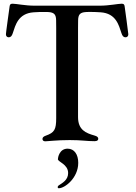

<svg xmlns="http://www.w3.org/2000/svg" viewBox="-20 -758 734 1039"><path d="M26.6 -556.1C37.6 -555.8 44.4 -563.2 49 -578.1C63.6 -621.8 78.1 -685.4 161.9 -691.4C182.9 -692.8 202.8 -693.5 223.4 -693.2C229.4 -693.2 235.4 -692.8 241.8 -692.8C273.4 -690.7 283.4 -679.3 283.7 -647.4L284.1 -605.8V-119.3C284.1 -56.8 274.9 -40.5 227.6 -23.8C214.8 -19.2 209.9 -13.8 209.9 -6C209.9 1.4 214.8 6.7 225.1 6.7C239.3 6.7 287.3 0 357.2 0C424 0 447.1 6 491.5 6C507.8 6 511.7 -0.4 511.7 -7.1C511.7 -14.6 506.7 -20.6 490.4 -24.9C445.7 -37.6 402.3 -54.3 402.3 -124.3V-605.8L402.7 -647.4C403.1 -679.3 413 -690.7 444.6 -692.8C451 -693.2 457 -693.2 463.1 -693.5C483.7 -693.5 503.9 -692.8 524.9 -691.4C608.3 -685.4 622.9 -621.8 637.4 -578.1C642 -563.2 648.8 -555.8 659.8 -556.1C669 -556.5 674.7 -563.2 674.4 -573.2C674.7 -578.5 656.2 -709.9 654.5 -723.4C653.1 -733.7 649.9 -737.9 638.1 -737.9C619.7 -737.9 568.9 -727.3 521.7 -727.3H164.8C117.5 -727.3 66.8 -737.9 48.3 -737.9C36.6 -737.9 33.4 -733.7 32 -723.4C30.2 -709.9 11.7 -578.5 12.1 -573.2C11.7 -563.2 17.4 -556.5 26.6 -556.1ZM292.3 253.9C292.3 257.8 293.3 260.7 298.3 260.7C330.6 260.7 403.4 205.3 403.4 123.2C403.4 77.8 382.1 46.5 345.9 46.5C301.1 46.5 293.3 95.2 293.3 103.3C293.3 118.6 348.7 130.3 348.7 178.6C348.7 216.6 316.8 232.6 297.2 245.7C294 248.2 292.3 251.1 292.3 253.9Z"/></svg>

Font: Margiela Serif Medium
Style: Regular
Weight: 500
Designer: Andreas Faust, Stefan Endress
Version: Version 1.002;FEAKit 1.0